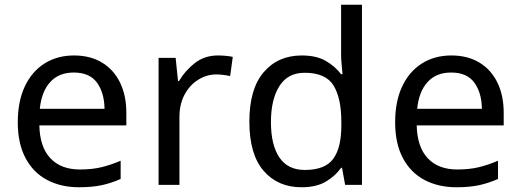

<svg xmlns="http://www.w3.org/2000/svg" viewBox="-20 -780 2196 810"><path d="M292 -546Q361 -546 410.5 -516Q460 -486 486.5 -431.5Q513 -377 513 -304V-251H146Q148 -160 192.5 -112.5Q237 -65 317 -65Q368 -65 407.5 -74.5Q447 -84 489 -102V-25Q448 -7 408 1.5Q368 10 313 10Q237 10 178.5 -21Q120 -52 87.5 -113.5Q55 -175 55 -264Q55 -352 84.5 -415Q114 -478 167.5 -512Q221 -546 292 -546ZM291 -474Q228 -474 191.5 -433.5Q155 -393 148 -321H421Q420 -389 389 -431.5Q358 -474 291 -474Z M899 -546Q914 -546 931.5 -544.5Q949 -543 962 -540L951 -459Q938 -462 922.5 -464Q907 -466 893 -466Q852 -466 816 -443.5Q780 -421 758.5 -380.5Q737 -340 737 -286V0H649V-536H721L731 -438H735Q761 -482 802 -514Q843 -546 899 -546Z M1252 10Q1152 10 1092 -59.5Q1032 -129 1032 -267Q1032 -405 1092.5 -475.5Q1153 -546 1253 -546Q1315 -546 1354.5 -523Q1394 -500 1419 -467H1425Q1424 -480 1421.5 -505.5Q1419 -531 1419 -546V-760H1507V0H1436L1423 -72H1419Q1395 -38 1355 -14Q1315 10 1252 10ZM1266 -63Q1351 -63 1385.5 -109.5Q1420 -156 1420 -250V-266Q1420 -366 1387 -419.5Q1354 -473 1265 -473Q1194 -473 1158.5 -416.5Q1123 -360 1123 -265Q1123 -169 1158.5 -116Q1194 -63 1266 -63Z M1884 -546Q1953 -546 2002.5 -516Q2052 -486 2078.5 -431.5Q2105 -377 2105 -304V-251H1738Q1740 -160 1784.5 -112.5Q1829 -65 1909 -65Q1960 -65 1999.5 -74.5Q2039 -84 2081 -102V-25Q2040 -7 2000 1.5Q1960 10 1905 10Q1829 10 1770.5 -21Q1712 -52 1679.5 -113.5Q1647 -175 1647 -264Q1647 -352 1676.5 -415Q1706 -478 1759.5 -512Q1813 -546 1884 -546ZM1883 -474Q1820 -474 1783.5 -433.5Q1747 -393 1740 -321H2013Q2012 -389 1981 -431.5Q1950 -474 1883 -474Z"/></svg>

Font: Noto Sans New Tai Lue
Style: Regular
Weight: 400
Designer: Monotype Design Team
Foundry: Monotype Imaging Inc.
Version: Version 2.003